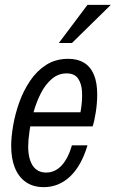

<svg xmlns="http://www.w3.org/2000/svg" viewBox="-20 -760 476 790"><path d="M160 10Q117 10 87 -10.5Q57 -31 41.5 -69Q26 -107 26 -160Q26 -196 34 -243Q42 -290 59 -338Q76 -386 103.5 -427Q131 -468 170 -493Q209 -518 261 -518Q299 -518 325.5 -502Q352 -486 366 -453.5Q380 -421 380 -371Q380 -336 374 -297.5Q368 -259 361 -240H82L94 -298H338L301 -247Q308 -276 313.5 -312.5Q319 -349 317.5 -382Q316 -415 301.5 -436.5Q287 -458 254 -458Q220 -458 193.5 -435.5Q167 -413 148.5 -377Q130 -341 118.5 -300Q107 -259 101.5 -221Q96 -183 96 -158Q96 -106 115 -78Q134 -50 170 -50Q206 -50 233 -78.5Q260 -107 276 -162H340Q315 -78 268.5 -34Q222 10 160 10ZM276 -583H222L340 -740H436Z"/></svg>

Font: Instrument Sans Condensed
Style: Italic
Weight: 400
Width: 3
Italic angle: -13°
Designer: Rodrigo Fuenzalida
Foundry: fragTYPE
Version: Version 1.000;gftools[0.9.28]